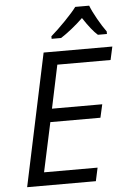

<svg xmlns="http://www.w3.org/2000/svg" viewBox="-62 -988 687 1033"><g transform="rotate(-5 282.0 -472.0)"><path d="M193.4 -713.9H564.5L548.8 -642.6H261.2L211.9 -409.2H483.4L467.3 -337.9H196.8L139.6 -71.8H428.7L413.1 0H42ZM384.3 -943.8H459.5Q471.2 -913.1 495.6 -869.9Q520 -826.7 541.5 -797.4V-783.7H492.7Q460.9 -811 415 -880.9Q386.7 -853.5 353.8 -827.1Q320.8 -800.8 293.9 -783.7H242.7V-797.4Q277.8 -827.6 321.3 -872.3Q364.7 -917 384.3 -943.8Z"/></g></svg>

Font: Viking Open Sans
Style: Italic
Weight: 400
Italic angle: -12°
Foundry: Ascender Corporation
Version: Version 2.000